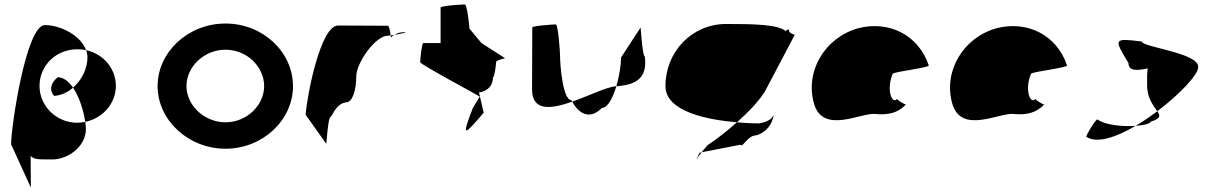

<svg xmlns="http://www.w3.org/2000/svg" viewBox="-20 -662 5457 865"><path d="M30 -12 119 183 118 40C132 58 162 56 202 56C278 63 367 2 367 -80C367 -90 366 -101 364 -113C352 -111 341 -109 328 -109C234 -109 158 -184 158 -275C158 -366 232 -440 328 -440C342 -440 355 -439 368 -436C344 -501 255 -549 182 -549C98 -549 30 -92 30 -12ZM224 -230C255 -232 285 -246 309 -267C290 -295 266 -314 240 -314C203 -284 204 -250 224 -230ZM309 -267C338 -225 357 -161 364 -113C443 -129 502 -196 502 -275C502 -353 446 -419 368 -436C372 -425 374 -414 374 -403C374 -353 348 -301 309 -267Z M690 -274C690 -121 828 8 996 8C1164 8 1300 -121 1300 -274C1300 -428 1164 -556 996 -556C828 -556 690 -428 690 -274ZM820 -274C820 -362 900 -438 996 -438C1092 -438 1170 -362 1170 -274C1170 -188 1092 -111 996 -111C900 -111 820 -188 820 -274Z M1357 -145 1450 -14C1450 -6 1458 -135 1469 -135C1479 -142 1493 -194 1539 -201C1569 -201 1585 -258 1585 -318C1585 -378 1671 -501 1727 -501C1727 -501 1732 -502 1740 -503C1738 -520 1733 -546 1727 -546C1727 -546 1585 -547 1503 -547C1423 -547 1362 -225 1357 -145ZM1740 -503C1741 -498 1741 -494 1741 -491C1741 -494 1747 -500 1756 -505C1750 -504 1745 -504 1740 -503ZM1756 -505C1786 -510 1825 -517 1798 -517C1782 -517 1767 -511 1756 -505Z M1873 -382C1873 -371 2149 -226 2141 -226L2111 -177C2055 -34 2073 -54 2159 -154L2138 -246C2154 -246 2201 -261 2201 -314C2208 -314 2215 -371 2215 -382C2215 -392 2262 -400 2255 -400L2149 -468L2095 -533C2095 -540 2085 -642 2074 -642C2063 -642 1965 -636 1965 -628V-468H1887C1880 -468 1873 -392 1873 -382Z M2377 -260C2377 -158 2464 -171 2558 -204C2557 -206 2555 -209 2554 -211C2516 -211 2503 -366 2503 -416C2503 -424 2495 -552 2484 -552C2474 -552 2378 -546 2378 -538C2378 -538 2377 -340 2377 -260ZM2558 -204C2594 -139 2644 -127 2692 -176C2718 -176 2741 -221 2757 -274C2712 -270 2632 -230 2558 -204ZM2757 -274H2764C2860 -282 2896 -322 2885 -408C2874 -408 2866 -546 2866 -538L2778 -403C2778 -370 2770 -319 2757 -274Z M2978 -274C2978 -158 3170 -122 3300 -111C3349 -154 3394 -201 3424 -246L3560 -504C3567 -504 3535 -512 3535 -522C3535 -533 3528 -530 3520 -522C3484 -552 3376 -554 3252 -554C3096 -554 2978 -428 2978 -274ZM3132 26C3108 76 3111 62 3141 24ZM3141 24 3316 -10C3326 6 3347 -52 3386 -52C3415 -60 3456 -84 3466 -146C3458 -124 3436 -113 3401 -106C3382 -106 3344 -107 3300 -111C3256 -72 3210 -36 3168 -8C3157 4 3148 15 3141 24Z M3647 -196C3688 -52 3865 -160 3929 -148C3979 -144 4025 -152 4061 -191C4053 -193 4020 -212 4022 -217C4000 -188 3971 -257 4002 -330C4014 -340 4174 -358 4164 -368C4117 -506 3984 -570 3847 -535C3696 -493 3606 -341 3647 -196ZM4022 -218V-217ZM4062 -192 4061 -191C4063 -191 4063 -191 4062 -190Z M4270 -196C4311 -52 4488 -160 4552 -148C4602 -144 4648 -152 4684 -191C4676 -193 4643 -212 4645 -217C4623 -188 4594 -257 4625 -330C4637 -340 4797 -358 4787 -368C4740 -506 4607 -570 4470 -535C4319 -493 4229 -341 4270 -196ZM4645 -218V-217ZM4685 -192 4684 -191C4686 -191 4686 -191 4685 -190Z M4874 -46C4921 -14 5008 -43 5096 -95C5038 -91 4960 -98 4924 -124C4916 -124 4874 -56 4874 -46ZM5064 -378C5064 -340 5105 -344 5151 -354C5147 -333 5148 -306 5148 -279C5148 -218 5178 -184 5194 -161C5297 -239 5382 -329 5378 -362C5378 -424 5124 -450 5124 -475C4998 -490 4996 -490 5064 -378ZM5096 -95C5135 -98 5164 -105 5164 -114C5210 -128 5208 -140 5194 -161C5162 -137 5129 -114 5096 -95Z"/></svg>

Font: Ampere
Style: SC
Weight: 400
Version: Version 1